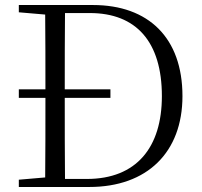

<svg xmlns="http://www.w3.org/2000/svg" viewBox="-20 -745 806 765"><path d="M420 -355V-389H238C238 -495 238 -595 239 -693H338C523 -693 625 -578 625 -362C625 -158 524 -32 326 -32H239C238 -132 238 -234 238 -355ZM55 -696 160 -687C161 -591 161 -493 161 -389H55V-355H161C161 -237 161 -136 160 -38L55 -29V0H336C567 0 707 -139 707 -362C707 -594 572 -725 350 -725H55Z"/></svg>

Font: Noto Serif KR Light
Style: Regular
Weight: 300
Designer: Ryoko NISHIZUKA 西塚涼子 (kana & ideographs); Frank Grießhammer (Latin, Greek & Cyrillic); Wenlong ZHANG 张文龙 (bopomofo); San
Foundry: Adobe
Version: Version 2.001;hotconv 1.1.0;makeotfexe 2.6.0